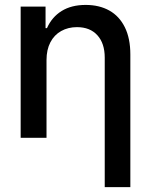

<svg xmlns="http://www.w3.org/2000/svg" viewBox="-20 -557 610 776"><path d="M168 0H63.5V-530.3H164.1V-443.4H169.9Q189.5 -487.8 229 -512.5Q268.6 -537.1 326.2 -537.1Q381.3 -537.1 421.9 -514.4Q462.4 -491.7 484.6 -446.8Q506.8 -401.9 506.8 -336.9V199.2H403.3V-324.2Q403.3 -381.8 373.5 -414.6Q343.8 -447.3 291 -447.3Q255.4 -447.3 227.3 -431.6Q199.2 -416 183.6 -386Q168 -356 168 -314.5Z"/></svg>

Font: Pretendard Medium
Style: Regular
Weight: 500
Designer: Base glyphs from Inter by Rasmus Andersson; Hangeul glyphs from Noto Sans CJK(Source Han Sans) by Jang Soo-young and Kan
Foundry: Kil Hyung-jin
Version: Version 1.309